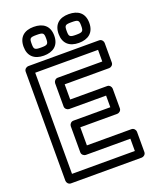

<svg xmlns="http://www.w3.org/2000/svg" viewBox="-168 -999 897 1117"><g transform="rotate(-20 280.5 -440.0)"><path d="M98 -25V-651H487V-579H211C195.9 -579 186 -564.7 186 -554V-410C186 -394.9 200.3 -385 211 -385H440V-313H211C195.9 -313 186 -298.7 186 -288V-126C186 -110.9 200.3 -101 211 -101H487V-25ZM48 0C48 10.7 57.9 25 73 25H512C522.7 25 537 15.1 537 0V-126C537 -136.7 527.1 -151 512 -151H236V-263H465C475.7 -263 490 -272.9 490 -288V-410C490 -420.7 480.1 -435 465 -435H236V-529H512C522.7 -529 537 -538.9 537 -554V-676C537 -686.7 527.1 -701 512 -701H73C62.3 -701 48 -691.1 48 -676ZM397 -855C438.3 -855 443 -850.7 443 -816C443 -781.7 437.2 -777 397 -777C357.3 -777 353 -782.5 353 -816C353 -850.8 357.1 -855 397 -855ZM397 -905C339.4 -905 303 -876 303 -816C303 -757.8 338.4 -727 397 -727C452.8 -727 493 -753.8 493 -816C493 -877.8 454.1 -905 397 -905ZM180 -855C221.3 -855 226 -850.7 226 -816C226 -781.7 220.2 -777 180 -777C140.3 -777 136 -782.5 136 -816C136 -850.8 140.1 -855 180 -855ZM180 -905C122.4 -905 86 -876 86 -816C86 -757.8 121.4 -727 180 -727C235.8 -727 276 -753.8 276 -816C276 -877.8 237.1 -905 180 -905Z"/></g></svg>

Font: Fog Sans
Style: Outline
Weight: 700
Foundry: Intel Corporation
Version: Version 1.00